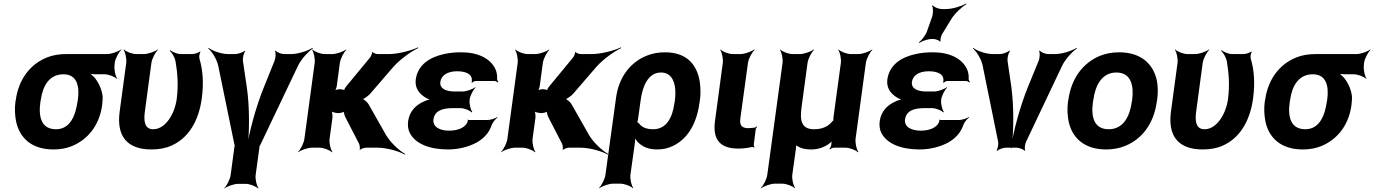

<svg xmlns="http://www.w3.org/2000/svg" viewBox="-20 -833 7751 1083"><path d="M626 -464 627 -478C630 -502 650 -539 664 -552L662 -554C647 -542 608 -528 584 -528H353C313 -528 278 -522 245 -509C153 -472 86 -390 69 -269L67 -259C62 -220 64 -185 70 -152C88 -58 156 10 281 10C320 10 354 4 386 -9C473 -45 540 -123 556 -239L557 -249C559 -266 560 -282 558 -297C551 -337 534 -371 511 -398C502 -407 488 -420 480 -424L478 -420C486 -416 504 -414 518 -414H569C593 -414 628 -400 639 -388L641 -390C631 -403 623 -440 626 -464ZM338 -414C415 -414 430 -346 419 -269L417 -259C406 -180 375 -104 296 -104C212 -104 196 -175 208 -259L210 -269C221 -349 258 -414 338 -414Z M834 10C877 10 915 3 948 -12C1042 -54 1100 -148 1118 -276C1130 -365 1124 -440 1105 -502C1102 -512 1105 -533 1111 -540L1108 -542C1101 -536 1076 -528 1065 -528H1001C979 -528 952 -540 940 -550L938 -546C950 -536 966 -509 970 -488C981 -424 987 -354 977 -276C971 -231 954 -188 933 -159C913 -131 884 -104 844 -104C795 -104 790 -151 797 -203L834 -478C837 -502 857 -539 871 -552L869 -554C854 -542 815 -528 791 -528H749C725 -528 690 -542 679 -554L677 -552C687 -539 695 -502 692 -478L655 -204C636 -65 697 10 834 10Z M1372 -342 1350 -491C1348 -506 1356 -536 1363 -545L1360 -547C1352 -538 1322 -528 1307 -528H1267C1229 -528 1178 -546 1157 -563L1155 -559C1176 -543 1203 -498 1211 -462L1302 -19C1303 -18 1304 -9 1305 -9V-13C1304 -13 1302 -4 1302 -3L1281 154C1278 178 1259 215 1245 228L1246 230C1261 218 1300 204 1324 204H1365C1389 204 1424 218 1435 230L1438 228C1428 215 1419 178 1422 154L1443 1C1443 0 1444 -9 1443 -9L1442 -5C1443 -5 1447 -14 1448 -15L1661 -462C1678 -498 1719 -543 1744 -559L1742 -563C1717 -546 1660 -528 1622 -528H1582C1567 -528 1541 -538 1534 -548L1531 -545C1537 -536 1535 -506 1529 -491L1469 -342C1423 -230 1383 -80 1372 8H1376C1387 -80 1389 -229 1372 -342Z M1928 -172 2005 -23C2009 -15 2012 5 2008 10L2011 12C2015 7 2035 0 2044 0H2108C2161 0 2231 20 2263 39L2265 35C2232 17 2181 -30 2156 -74L2059 -245C2053 -256 2031 -276 2021 -276L2020 -272C2030 -272 2057 -292 2067 -303L2199 -456C2237 -499 2301 -544 2339 -562L2338 -566C2300 -548 2226 -528 2173 -528H2110C2102 -528 2084 -534 2082 -540L2079 -538C2080 -532 2072 -513 2066 -507L1934 -347C1929 -342 1919 -325 1921 -320L1924 -322C1923 -327 1904 -330 1898 -330C1888 -330 1870 -326 1864 -321L1867 -318C1873 -323 1879 -341 1880 -351L1897 -478C1900 -502 1920 -539 1934 -552L1932 -554C1917 -542 1878 -528 1854 -528H1812C1788 -528 1753 -542 1742 -554L1740 -552C1750 -539 1758 -502 1755 -478L1697 -50C1694 -26 1675 11 1661 24L1662 26C1677 14 1716 0 1740 0H1782C1806 0 1841 14 1852 26L1855 24C1845 11 1836 -26 1839 -50L1855 -167C1857 -180 1854 -204 1848 -211L1844 -208C1850 -201 1874 -195 1888 -195H1889C1898 -195 1921 -200 1925 -205L1921 -207C1917 -202 1924 -180 1928 -172Z M2513 -96C2466 -96 2419 -114 2425 -160C2432 -210 2479 -223 2532 -223H2578C2599 -223 2631 -210 2640 -199L2644 -202C2635 -213 2626 -247 2629 -269V-272C2632 -293 2649 -327 2662 -338L2660 -341C2647 -330 2611 -317 2590 -317H2544C2497 -317 2458 -332 2464 -373C2465 -380 2468 -387 2472 -394C2487 -419 2520 -431 2559 -431C2594 -431 2632 -422 2640 -395C2642 -389 2642 -372 2640 -367L2643 -366C2646 -370 2656 -376 2663 -376H2770C2777 -376 2784 -371 2787 -368L2791 -371C2788 -375 2783 -382 2784 -388C2785 -409 2782 -427 2774 -444C2746 -503 2677 -538 2582 -538C2547 -538 2514 -535 2484 -528C2408 -511 2337 -471 2325 -384C2319 -337 2345 -304 2378 -284C2388 -277 2406 -270 2416 -269V-273C2406 -274 2387 -268 2374 -262C2327 -242 2290 -207 2282 -149C2279 -124 2282 -101 2292 -82C2324 -21 2405 10 2507 10C2568 10 2627 -6 2670 -30C2705 -50 2738 -81 2753 -126C2758 -142 2775 -162 2786 -170L2785 -173C2774 -165 2746 -156 2729 -156H2623C2621 -156 2621 -158 2620 -159L2617 -157C2618 -156 2619 -153 2619 -151C2607 -111 2560 -96 2513 -96Z M3073 -172 3150 -23C3154 -15 3157 5 3153 10L3156 12C3160 7 3180 0 3189 0H3253C3306 0 3376 20 3408 39L3410 35C3377 17 3326 -30 3301 -74L3204 -245C3198 -256 3176 -276 3166 -276L3165 -272C3175 -272 3202 -292 3212 -303L3344 -456C3382 -499 3446 -544 3484 -562L3483 -566C3445 -548 3371 -528 3318 -528H3255C3247 -528 3229 -534 3227 -540L3224 -538C3225 -532 3217 -513 3211 -507L3079 -347C3074 -342 3064 -325 3066 -320L3069 -322C3068 -327 3049 -330 3043 -330C3033 -330 3015 -326 3009 -321L3012 -318C3018 -323 3024 -341 3025 -351L3042 -478C3045 -502 3065 -539 3079 -552L3077 -554C3062 -542 3023 -528 2999 -528H2957C2933 -528 2898 -542 2887 -554L2885 -552C2895 -539 2903 -502 2900 -478L2842 -50C2839 -26 2820 11 2806 24L2807 26C2822 14 2861 0 2885 0H2927C2951 0 2986 14 2997 26L3000 24C2990 11 2981 -26 2984 -50L3000 -167C3002 -180 2999 -204 2993 -211L2989 -208C2995 -201 3019 -195 3033 -195H3034C3043 -195 3066 -200 3070 -205L3066 -207C3062 -202 3069 -180 3073 -172Z M3686 10C3719 10 3748 4 3776 -10C3858 -49 3909 -134 3925 -250L3927 -260C3933 -301 3932 -338 3927 -372C3912 -468 3854 -538 3731 -538C3694 -538 3659 -532 3628 -519C3538 -483 3471 -401 3455 -282L3395 153C3392 177 3373 214 3359 227L3361 229C3376 217 3414 203 3438 203H3479C3503 203 3539 217 3550 229L3552 227C3542 214 3533 177 3536 153L3561 -26C3563 -39 3563 -57 3560 -66L3556 -64C3559 -55 3569 -41 3577 -32C3602 -7 3635 10 3686 10ZM3664 -104C3625 -104 3600 -116 3585 -136C3582 -139 3574 -146 3572 -145L3573 -141C3575 -143 3579 -159 3579 -162L3594 -270C3604 -344 3635 -424 3708 -424C3726 -424 3740 -420 3752 -411C3788 -384 3795 -327 3786 -260L3784 -250C3773 -172 3741 -104 3664 -104Z M4143 5C4172 5 4195 2 4217 -3C4222 -5 4231 -3 4234 0L4236 -3C4233 -6 4231 -15 4232 -20L4243 -105C4244 -110 4249 -115 4251 -118L4248 -120C4246 -118 4240 -113 4235 -113L4227 -112L4203 -110C4164 -110 4151 -125 4156 -165L4199 -478C4202 -502 4222 -539 4237 -552L4234 -554C4219 -542 4180 -528 4156 -528H4114C4090 -528 4055 -542 4044 -554L4042 -552C4052 -539 4060 -502 4057 -478L4013 -150C3999 -47 4041 5 4143 5Z M4669 -17C4668 -9 4663 3 4658 7L4661 10C4666 5 4677 0 4685 0H4749C4773 0 4808 14 4819 26L4822 24C4812 11 4803 -26 4806 -50L4864 -478C4867 -502 4887 -539 4901 -552L4899 -554C4884 -542 4845 -528 4821 -528H4780C4756 -528 4721 -542 4710 -554L4708 -552C4718 -539 4726 -502 4723 -478L4681 -169C4681 -166 4680 -152 4682 -151L4684 -154C4682 -155 4672 -147 4671 -144C4649 -119 4617 -104 4572 -104C4501 -104 4491 -152 4501 -226L4535 -478C4538 -502 4558 -539 4572 -552L4570 -554C4555 -542 4516 -528 4492 -528H4451C4427 -528 4392 -542 4381 -554L4379 -552C4389 -539 4397 -502 4394 -478L4308 153C4305 177 4286 214 4272 227L4274 229C4289 217 4327 203 4351 203H4392C4416 203 4452 217 4463 229L4465 227C4455 214 4446 177 4449 153L4470 2C4471 -5 4471 -17 4469 -22L4466 -20C4468 -15 4476 -9 4482 -6C4501 5 4526 10 4554 10C4596 10 4628 -2 4656 -22C4664 -28 4675 -37 4678 -44L4675 -45C4671 -39 4669 -26 4669 -17Z M5173 -96C5126 -96 5079 -114 5085 -160C5092 -210 5139 -223 5192 -223H5238C5259 -223 5291 -210 5300 -199L5304 -202C5295 -213 5286 -247 5289 -269V-272C5292 -293 5309 -327 5322 -338L5320 -341C5307 -330 5271 -317 5250 -317H5204C5157 -317 5118 -332 5124 -373C5125 -380 5128 -387 5132 -394C5147 -419 5180 -431 5219 -431C5254 -431 5292 -422 5300 -395C5302 -389 5302 -372 5300 -367L5303 -366C5306 -370 5316 -376 5323 -376H5430C5437 -376 5444 -371 5447 -368L5451 -371C5448 -375 5443 -382 5444 -388C5445 -409 5442 -427 5434 -444C5406 -503 5337 -538 5242 -538C5207 -538 5174 -535 5144 -528C5068 -511 4997 -471 4985 -384C4979 -337 5005 -304 5038 -284C5048 -277 5066 -270 5076 -269V-273C5066 -274 5047 -268 5034 -262C4987 -242 4950 -207 4942 -149C4939 -124 4942 -101 4952 -82C4984 -21 5065 10 5167 10C5228 10 5287 -6 5330 -30C5365 -50 5398 -81 5413 -126C5418 -142 5435 -162 5446 -170L5445 -173C5434 -165 5406 -156 5389 -156H5283C5281 -156 5281 -158 5280 -159L5277 -157C5278 -156 5279 -153 5279 -151C5267 -111 5220 -96 5173 -96ZM5239 -742 5208 -654C5200 -633 5177 -604 5163 -594L5166 -591C5180 -601 5213 -613 5235 -613H5245C5257 -613 5279 -605 5282 -598L5286 -600C5282 -607 5288 -631 5295 -642L5345 -724C5365 -757 5406 -795 5431 -809L5429 -813C5404 -798 5352 -782 5316 -782H5292C5275 -782 5248 -793 5241 -803L5237 -801C5244 -791 5244 -759 5239 -742Z M5684 -347 5663 -491C5661 -506 5669 -536 5677 -545L5673 -548C5665 -538 5635 -528 5620 -528H5580C5542 -528 5491 -546 5470 -563L5468 -559C5489 -543 5516 -498 5523 -462L5610 -34C5613 -21 5608 7 5601 16L5604 18C5612 10 5639 0 5653 0H5715C5729 0 5754 10 5760 18L5763 16C5758 7 5761 -21 5768 -34L5971 -462C5988 -498 6029 -543 6054 -559L6052 -563C6027 -546 5970 -528 5932 -528H5892C5877 -528 5851 -538 5845 -548L5841 -545C5847 -536 5845 -506 5839 -491L5780 -347C5734 -235 5694 -85 5682 3H5686C5698 -85 5700 -235 5684 -347Z M6006 -269 6004 -259C5999 -220 6001 -185 6007 -152C6025 -58 6094 10 6219 10C6259 10 6296 3 6329 -11C6421 -49 6488 -134 6505 -259L6507 -269C6512 -308 6512 -343 6506 -376C6487 -470 6418 -538 6293 -538C6253 -538 6217 -531 6184 -518C6091 -479 6023 -394 6006 -269ZM6366 -269 6364 -259C6353 -176 6316 -104 6234 -104C6150 -104 6133 -175 6145 -259L6147 -269C6158 -351 6195 -424 6277 -424C6359 -424 6377 -352 6366 -269Z M6764 10C6807 10 6845 3 6878 -12C6972 -54 7030 -148 7048 -276C7060 -365 7054 -440 7035 -502C7032 -512 7035 -533 7041 -540L7038 -542C7031 -536 7006 -528 6995 -528H6931C6909 -528 6882 -540 6870 -550L6868 -546C6880 -536 6896 -509 6900 -488C6911 -424 6917 -354 6907 -276C6901 -231 6884 -188 6863 -159C6843 -131 6814 -104 6774 -104C6725 -104 6720 -151 6727 -203L6764 -478C6767 -502 6787 -539 6801 -552L6799 -554C6784 -542 6745 -528 6721 -528H6679C6655 -528 6620 -542 6609 -554L6607 -552C6617 -539 6625 -502 6622 -478L6585 -204C6566 -65 6627 10 6764 10Z M7673 -464 7674 -478C7677 -502 7697 -539 7711 -552L7709 -554C7694 -542 7655 -528 7631 -528H7400C7360 -528 7325 -522 7292 -509C7200 -472 7133 -390 7116 -269L7114 -259C7109 -220 7111 -185 7117 -152C7135 -58 7203 10 7328 10C7367 10 7401 4 7433 -9C7520 -45 7587 -123 7603 -239L7604 -249C7606 -266 7607 -282 7605 -297C7598 -337 7581 -371 7558 -398C7549 -407 7535 -420 7527 -424L7525 -420C7533 -416 7551 -414 7565 -414H7616C7640 -414 7675 -400 7686 -388L7688 -390C7678 -403 7670 -440 7673 -464ZM7385 -414C7462 -414 7477 -346 7466 -269L7464 -259C7453 -180 7422 -104 7343 -104C7259 -104 7243 -175 7255 -259L7257 -269C7268 -349 7305 -414 7385 -414Z"/></svg>

Font: Asimov
Style: EdgeIt
Weight: 500
Designer: Google
Version: Version 2.000980: 2014